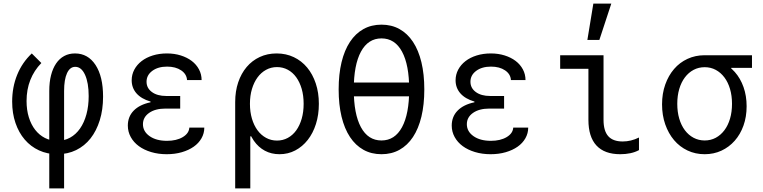

<svg xmlns="http://www.w3.org/2000/svg" viewBox="-20 -847 4240 1067"><path d="M253.8 -341.6V200H336.2V-341.6Q336.2 -404.9 352.4 -440.3Q368.6 -475.6 398.3 -475.6Q432.4 -475.6 452.6 -431.2Q472.8 -386.8 472.8 -313.4Q472.8 -257.8 460.4 -211.9Q447.9 -165.9 424.9 -132.9Q401.8 -99.8 369.6 -82.1Q337.4 -64.4 298.2 -64.4Q260.9 -64.4 229.7 -80.3Q198.4 -96.2 175.6 -125.4Q152.8 -154.5 140.2 -195.3Q127.6 -236 127.6 -285.7Q127.6 -349.4 148.5 -402.4Q169.4 -455.4 209.8 -496.8L156.6 -550Q103.2 -499.6 75.4 -431.1Q47.6 -362.6 47.6 -282.2Q47.6 -217.4 66 -163.7Q84.3 -109.9 117.5 -71.3Q150.6 -32.6 196.9 -11.3Q243.1 10 298.6 10Q356.2 10 403.1 -12.9Q450 -35.9 483 -77.7Q516 -119.6 534.4 -178.6Q552.8 -237.6 552.8 -310Q552.8 -421.9 510.9 -486Q468.9 -550 396.6 -550Q363.1 -550 336.7 -535.7Q310.2 -521.4 291.8 -494.2Q273.4 -467 263.6 -428.7Q253.8 -390.3 253.8 -341.6Z M1019.4 -402H1100.4Q1100.4 -434 1085.8 -461.4Q1071.2 -488.8 1045.5 -508.3Q1019.8 -527.8 984.5 -538.9Q949.2 -550 907.8 -550Q865.2 -550 829.1 -538.8Q793 -527.6 767 -507.5Q741 -487.4 726.4 -460Q711.8 -432.6 711.8 -400.8Q711.8 -358.8 738.4 -328.3Q765 -297.8 816.6 -282.6V-278.6Q756 -265.8 723.2 -232.4Q690.4 -199 690.4 -149Q690.4 -115 706.6 -85.5Q722.8 -56 751.4 -35Q780 -14 819.8 -2Q859.6 10 906.4 10Q952 10 990.3 -1.1Q1028.6 -12.2 1056.4 -31.7Q1084.2 -51.2 1099.8 -78.6Q1115.4 -106 1115.4 -138H1032.2Q1030.2 -105.6 995.5 -85Q960.8 -64.4 908 -64.4Q848.2 -64.4 811.3 -90.4Q774.4 -116.4 774.4 -156.8Q774.4 -195.4 808.6 -219.5Q842.8 -243.6 899.4 -243.6H981.4V-313.6H903.8Q854.2 -313.6 824.3 -335.5Q794.4 -357.4 794.4 -392.8Q794.4 -429.4 826.2 -453.1Q858 -476.8 908.6 -476.8Q956.2 -476.8 986.8 -456Q1017.4 -435.2 1019.4 -402Z M1338.6 -270Q1338.6 -204.8 1352.1 -152.9Q1365.6 -101 1390.7 -64.9Q1415.8 -28.8 1451.9 -9.4Q1488 10 1533.2 10Q1580.8 10 1620.8 -11Q1660.8 -32 1690.1 -69.3Q1719.4 -106.6 1735.7 -157.7Q1752 -208.9 1752 -270Q1752 -331.8 1734.8 -383.3Q1717.6 -434.8 1686.8 -471.8Q1656 -508.8 1612.8 -529.4Q1569.6 -550 1517.2 -550Q1465.8 -550 1423.4 -530.2Q1381 -510.4 1350.7 -474.6Q1320.4 -438.8 1303.7 -389.3Q1287 -339.8 1287 -280V200H1371V-89.4H1379ZM1369 -270.1Q1369 -315.2 1380.2 -352.5Q1391.4 -389.8 1411.1 -416.7Q1430.8 -443.7 1458.5 -458.9Q1486.3 -474.2 1519.4 -474.2Q1551.9 -474.2 1579.4 -459.4Q1606.9 -444.5 1626.3 -417.5Q1645.7 -390.5 1656.6 -353.2Q1667.4 -315.9 1667.4 -270Q1667.4 -224.6 1656.6 -187.2Q1645.7 -149.7 1626.3 -122.6Q1606.9 -95.6 1579.4 -80.7Q1551.9 -65.8 1519.4 -65.8Q1486.2 -65.8 1458.4 -81.1Q1430.6 -96.3 1410.9 -123.3Q1391.2 -150.2 1380.1 -187.6Q1369 -225 1369 -270.1Z M2100 10Q2156 10 2200.1 -14.5Q2244.2 -39 2275 -85.5Q2305.8 -132 2321.9 -198.7Q2338 -265.4 2338 -350Q2338 -434.6 2321.9 -501.3Q2305.8 -568 2275 -614.5Q2244.2 -661 2200.1 -685.5Q2156 -710 2100 -710Q2044 -710 1999.9 -685.5Q1955.8 -661 1925 -614.5Q1894.2 -568 1878.1 -501.3Q1862 -434.6 1862 -350Q1862 -265.4 1878.1 -198.7Q1894.2 -132 1925 -85.5Q1955.8 -39 1999.9 -14.5Q2044 10 2100 10ZM2099.9 -66.4Q2025.6 -66.4 1985.8 -140.1Q1946 -213.7 1946 -350Q1946 -486.2 1985.9 -559.9Q2025.8 -633.6 2100.1 -633.6Q2174.4 -633.6 2214.2 -559.9Q2254 -486.3 2254 -350Q2254 -213.8 2214.1 -140.1Q2174.2 -66.4 2099.9 -66.4ZM1906 -311.8H2294V-388.2H1906Z M2819.4 -402H2900.4Q2900.4 -434 2885.8 -461.4Q2871.2 -488.8 2845.5 -508.3Q2819.8 -527.8 2784.5 -538.9Q2749.2 -550 2707.8 -550Q2665.2 -550 2629.1 -538.8Q2593 -527.6 2567 -507.5Q2541 -487.4 2526.4 -460Q2511.8 -432.6 2511.8 -400.8Q2511.8 -358.8 2538.4 -328.3Q2565 -297.8 2616.6 -282.6V-278.6Q2556 -265.8 2523.2 -232.4Q2490.4 -199 2490.4 -149Q2490.4 -115 2506.6 -85.5Q2522.8 -56 2551.4 -35Q2580 -14 2619.8 -2Q2659.6 10 2706.4 10Q2752 10 2790.3 -1.1Q2828.6 -12.2 2856.4 -31.7Q2884.2 -51.2 2899.8 -78.6Q2915.4 -106 2915.4 -138H2832.2Q2830.2 -105.6 2795.5 -85Q2760.8 -64.4 2708 -64.4Q2648.2 -64.4 2611.3 -90.4Q2574.4 -116.4 2574.4 -156.8Q2574.4 -195.4 2608.6 -219.5Q2642.8 -243.6 2699.4 -243.6H2781.4V-313.6H2703.8Q2654.2 -313.6 2624.3 -335.5Q2594.4 -357.4 2594.4 -392.8Q2594.4 -429.4 2626.2 -453.1Q2658 -476.8 2708.6 -476.8Q2756.2 -476.8 2786.8 -456Q2817.4 -435.2 2819.4 -402Z M3334 -181Q3334 -119.8 3360.1 -90.3Q3386.2 -60.8 3440.4 -60.8Q3463.2 -60.8 3485.8 -66.2Q3508.4 -71.6 3531 -82.8V-12.8Q3509.8 -1.2 3483.3 4.4Q3456.8 10 3427 10Q3339.6 10 3294.8 -38.2Q3250 -86.4 3250 -181V-464.8H3093V-540H3334ZM3377.2 -827H3277.4L3244.2 -625H3310.8Z M3896.2 -66.4Q3862.6 -66.4 3834.5 -81.3Q3806.4 -96.2 3786.1 -123.2Q3765.8 -150.2 3754.8 -187.6Q3743.8 -225 3743.8 -270Q3743.8 -315 3754.8 -352.4Q3765.8 -389.8 3786.1 -416.8Q3806.4 -443.8 3834.4 -458.7Q3862.4 -473.6 3896.2 -473.6Q3929.8 -473.6 3957.6 -458.7Q3985.4 -443.8 4005.7 -416.8Q4026 -389.8 4037 -352.4Q4048 -315 4048 -270Q4048 -225 4037 -187.6Q4026 -150.2 4005.7 -123.2Q3985.4 -96.2 3957.6 -81.3Q3929.8 -66.4 3896.2 -66.4ZM3895.9 10Q3946.5 10 3989.1 -9.7Q4031.6 -29.4 4063 -64.9Q4094.4 -100.4 4111.8 -149.3Q4129.2 -198.1 4129.2 -256.4Q4129.2 -314.4 4112 -363Q4094.8 -411.7 4063.4 -447Q4032 -482.4 3989.1 -502.2Q3946.2 -522 3895 -522L4043.4 -456V-470H4159V-540H3895Q3844.2 -540 3800.7 -519.9Q3757.2 -499.8 3726.1 -463.6Q3694.9 -427.5 3677.1 -377.4Q3659.2 -327.4 3659.2 -267.1Q3659.2 -206.7 3676.9 -156Q3694.6 -105.2 3725.9 -68.3Q3757.1 -31.4 3800.7 -10.7Q3844.2 10 3895.9 10Z"/></svg>

Font: CommitMonoV143 ExtLt
Style: Regular
Weight: 200
Monospace: yes
Designer: Eigil Nikolajsen
Foundry: Eigil Nikolajsen
Version: Version 1.143